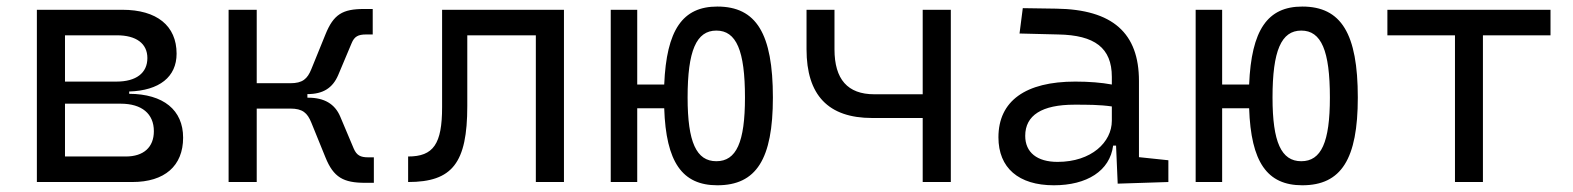

<svg xmlns="http://www.w3.org/2000/svg" viewBox="-20 -547 4728 577"><path d="M90.8 0H377.9C474.6 0 530.3 -48.3 530.3 -133.3C530.3 -216.3 471.2 -264.6 368.2 -265.1V-272C459 -274.9 510.7 -315.9 510.7 -385.7C510.7 -469.7 451.2 -517.6 347.7 -517.6H90.8ZM175.3 -76.7V-235.4H342.8C406.2 -235.4 442.4 -205.1 442.4 -152.8C442.4 -104.5 411.6 -76.7 357.9 -76.7ZM175.3 -301.8V-440.9H331.5C389.6 -440.9 422.9 -416 422.9 -372.6C422.9 -327.6 389.2 -301.8 330.1 -301.8Z M667 0H751.5V-220.7H852.5C889.6 -220.7 903.8 -207.5 915.5 -178.7L958 -74.2C982.4 -13.7 1012.2 2.4 1077.6 2.4H1103.5V-74.2H1086.4C1063.5 -74.2 1051.8 -80.1 1043 -100.6L1002.4 -196.8C986.3 -234.9 954.1 -253.4 906.7 -253.4H903.8V-264.2C951.2 -264.2 979.5 -282.7 996.1 -320.8L1036.6 -417C1044.9 -437.5 1056.6 -443.4 1080.1 -443.4H1100.1V-520H1074.2C1009.3 -520 982.4 -503.9 958 -443.4L915.5 -338.9C903.8 -310.1 889.6 -296.9 852.5 -296.9H751.5V-517.6H667Z M1206.5 0C1339.4 0 1384.3 -57.1 1384.3 -228.5V-440.9H1590.3V0H1674.8V-517.6H1308.6V-225.1C1308.6 -114.3 1282.7 -76.7 1206.5 -76.7Z M2135.7 9.8C2252.9 9.8 2302.7 -68.8 2302.7 -253.9C2302.7 -445.8 2252.9 -527.3 2135.7 -527.3C2031.2 -527.3 1982.9 -457 1976.1 -293H1895V-517.6H1815.4V0H1895V-221.7H1976.1C1981.4 -59.6 2030.3 9.8 2135.7 9.8ZM2132.8 -62.5C2072.8 -62.5 2046.4 -119.6 2046.4 -253.9C2046.4 -395 2072.8 -455.1 2132.8 -455.1C2192.9 -455.1 2218.8 -395 2218.8 -253.9C2218.8 -119.6 2192.9 -62.5 2132.8 -62.5Z M2601.1 -192.4H2752.9V0H2837.4V-517.6H2752.9V-263.7H2607.4C2527.3 -263.7 2487.8 -308.6 2487.8 -398.9V-517.6H2403.8V-398.9C2403.8 -261.2 2468.8 -192.4 2601.1 -192.4Z M3338.9 4.9 3491.2 0V-65.4L3402.8 -74.7V-303.7C3402.8 -447.3 3324.2 -518.6 3154.3 -521L3053.7 -522.5L3043.9 -446.3L3160.6 -443.4C3269.5 -441.4 3321.3 -403.3 3321.3 -315.9V-293C3290 -298.8 3252.9 -301.8 3211.4 -301.8C3062 -301.8 2980.5 -243.7 2980.5 -134.3C2980.5 -42.5 3041 9.8 3147 9.8C3246.1 9.8 3315.4 -33.2 3325.2 -109.4H3334ZM3321.3 -227.1V-184.1C3321.3 -120.1 3260.3 -60.5 3158.2 -60.5C3096.7 -60.5 3061 -88.9 3061 -138.7C3061 -200.7 3111.3 -232.4 3209 -232.4C3246.6 -232.4 3285.6 -232.4 3321.3 -227.1Z M3893.6 9.8C4010.7 9.8 4060.5 -68.8 4060.5 -253.9C4060.5 -445.8 4010.7 -527.3 3893.6 -527.3C3789.1 -527.3 3740.7 -457 3733.9 -293H3652.8V-517.6H3573.2V0H3652.8V-221.7H3733.9C3739.3 -59.6 3788.1 9.8 3893.6 9.8ZM3890.6 -62.5C3830.6 -62.5 3804.2 -119.6 3804.2 -253.9C3804.2 -395 3830.6 -455.1 3890.6 -455.1C3950.7 -455.1 3976.6 -395 3976.6 -253.9C3976.6 -119.6 3950.7 -62.5 3890.6 -62.5Z M4352.5 0H4436.5V-440.9H4639.6V-517.6H4149.4V-440.9H4352.5Z"/></svg>

Font: Cascadia Mono PL SemiLight
Style: Regular
Weight: 350
Monospace: yes
Designer: Aaron Bell
Foundry: Saja Typeworks
Version: Version 2404.023